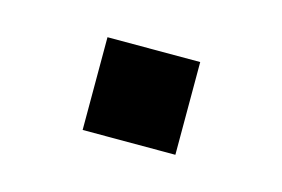

<svg xmlns="http://www.w3.org/2000/svg" viewBox="-35 -397 329 224"><g transform="rotate(15 130.0 -285.0)"><path d="M74 -229V-341H186V-229Z"/></g></svg>

Font: Varela
Style: Regular
Weight: 400
Designer: Joe Prince
Foundry: Joe Prince
Version: Version 1.000